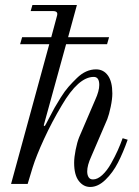

<svg xmlns="http://www.w3.org/2000/svg" viewBox="-20 -732 552 764"><path d="M24 0 176 -556H60L68 -584H184L206 -666Q210 -678 206 -683Q202 -688 190 -688H102L109 -712H286L251 -584H414L406 -556H243L154 -233L158 -230Q162 -236 175 -261.5Q188 -287 197 -303Q206 -319 222 -344.5Q238 -370 253 -387Q268 -404 286 -421.5Q304 -439 323 -447.5Q342 -456 362 -456Q392 -456 409.5 -431.5Q427 -407 427 -360Q427 -338 420.5 -307Q414 -276 407 -258L343 -109Q327 -74 327 -50Q327 -36 332.5 -27Q338 -18 350 -18Q368 -18 387 -35.5Q406 -53 422 -81.5Q438 -110 448.5 -133.5Q459 -157 468 -182L488 -176Q470 -125 449.5 -85Q429 -45 399.5 -16.5Q370 12 339 12Q312 12 293.5 -12Q275 -36 275 -84Q275 -106 281 -136Q287 -166 295 -186L359 -335Q375 -370 375 -394Q375 -426 353 -426Q292 -426 226 -313Q186 -246 155 -178.5Q124 -111 110 -66L90 0Z"/></svg>

Font: Old Standard TT
Style: Italic
Weight: 400
Italic angle: -15.2°
Designer: Alexey Kryukov <alexios@thessalonica.org.ru>
Version: Version 2.2